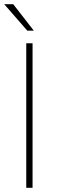

<svg xmlns="http://www.w3.org/2000/svg" viewBox="-21 -894 279 914"><path d="M104 -688H134V0H104ZM42 -874 140 -748H109L-1 -874Z"/></svg>

Font: Roundo ExtraLight
Style: Regular
Weight: 250
Designer: Namrata Goyal (Gurmukhi), Shiva Nallaperumal (Latin)
Foundry: Indian Type Foundry
Version: Version 1.000;PS 1.0;hotconv 1.0.88;makeotf.lib2.5.647800